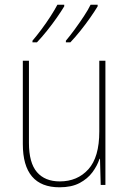

<svg xmlns="http://www.w3.org/2000/svg" viewBox="-20 -786 553 816"><path d="M428 -528V0H408L405 -111H403Q393 -81 372.5 -53.5Q352 -26 318 -8Q284 10 233 10Q77 10 77 -174V-528H103V-179Q103 -94 137 -54.5Q171 -15 234 -15Q309 -15 355.5 -66.5Q402 -118 402 -227V-528ZM395 -759Q383 -739 363.5 -711Q344 -683 321.5 -655Q299 -627 279 -606H260V-613Q277 -633 297.5 -661Q318 -689 336.5 -717Q355 -745 365 -766H395ZM253 -759Q241 -739 221.5 -711Q202 -683 179.5 -655Q157 -627 137 -606H118V-613Q136 -634 156.5 -661.5Q177 -689 195 -717Q213 -745 224 -766H253Z"/></svg>

Font: Noto Sans Lao Looped SemiCondensed Thin
Style: Regular
Weight: 100
Width: 4
Designer: Mark Frömberg, Ben Mitchell
Foundry: The Fontpad Ltd
Version: Version 1.002; ttfautohint (v1.8.4.7-5d5b)